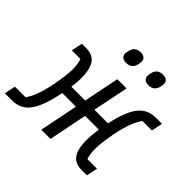

<svg xmlns="http://www.w3.org/2000/svg" viewBox="-181 -914 1107 1107"><g transform="rotate(45 372.5 -360.5)"><path d="M360 -618C393 -618 410 -635 416 -665C418 -676 419 -681 419 -686C419 -709 403 -721 377 -721C344 -721 327 -704 321 -674C319 -663 318 -658 318 -653C318 -630 334 -618 360 -618ZM542 -618C575 -618 592 -635 598 -665C600 -676 601 -681 601 -686C601 -709 585 -721 559 -721C526 -721 509 -704 503 -674C501 -663 500 -658 500 -653C500 -630 516 -618 542 -618ZM-10 0H46C136 0 187 -55 223 -235H334L287 0H362L409 -235H521C517 -211 513 -165 513 -147C513 -35 550 0 619 0H659L673 -68H595C588 -86 584 -110 584 -144C584 -172 590 -221 601 -279C618 -369 644 -422 664 -448H741L755 -516H708C618 -516 569 -462 533 -298H422L466 -516H391L347 -298H234C238 -324 240 -353 240 -369C240 -481 203 -516 134 -516H102L88 -448H158C165 -430 169 -406 169 -372C169 -340 163 -295 152 -237C135 -147 110 -94 90 -68H4Z"/></g></svg>

Font: Braiins Sans
Style: Italic
Weight: 400
Italic angle: -11.31°
Designer: Mike Abbink, Paul van der Laan, Pieter van Rosmalen, Jiri Chlebus, Lubos Buracinsky
Foundry: Bold Monday, Sudetype
Version: Version 1.000;hotconv 1.0.109;makeotfexe 2.5.65596